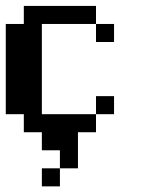

<svg xmlns="http://www.w3.org/2000/svg" viewBox="-20 -458 540 665"><path d="M250 125V0H312.5V-62.5H125V-375H312.5V-437.5H62.5V-375H0V-62.5H62.5V0H125V62.5H187.5V125ZM375 -312.5V-375H312.5V-312.5ZM375 -62.5V-125H312.5V-62.5ZM187.5 187.5V125H125V187.5Z"/></svg>

Font: Chicago Kare
Style: Regular
Weight: 400
Designer: Duane King
Version: Version 1.001;hotconv 1.0.109;makeotfexe 2.5.65596